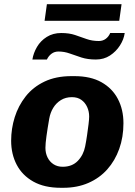

<svg xmlns="http://www.w3.org/2000/svg" viewBox="-20 -883 640 913"><path d="M269 10Q191 10 138.5 -19.5Q86 -49 59.5 -99.5Q33 -150 33 -214Q33 -271 50 -325.5Q67 -380 102 -424.5Q137 -469 191.5 -495Q246 -521 320 -521H334Q411 -521 462.5 -492Q514 -463 540.5 -412.5Q567 -362 567 -297Q567 -231 547 -175Q527 -119 490 -77.5Q453 -36 400 -13Q347 10 281 10ZM278 -90Q323 -90 350 -118Q377 -146 385 -187Q390 -212 394 -240Q398 -268 401 -292Q404 -316 404 -329Q404 -353 394.5 -374Q385 -395 367 -408Q349 -421 322 -421Q292 -421 269.5 -407Q247 -393 233 -370Q219 -347 214 -318Q206 -272 201 -236Q196 -200 196 -180Q196 -155 206 -134.5Q216 -114 234.5 -102Q253 -90 278 -90ZM192 -784 203 -863H558L547 -784ZM134 -600Q139 -631 156 -660Q173 -689 202.5 -707.5Q232 -726 271 -726Q309 -726 337 -716.5Q365 -707 391.5 -697.5Q418 -688 450 -688Q469 -688 483 -698.5Q497 -709 504 -726H573Q569 -696 550.5 -667Q532 -638 503 -619Q474 -600 436 -600Q397 -600 367.5 -609.5Q338 -619 312 -628.5Q286 -638 258 -638Q239 -638 225 -627.5Q211 -617 203 -600Z"/></svg>

Font: Chivo Mono
Style: Bold Italic
Weight: 700
Italic angle: -8.05°
Monospace: yes
Version: Version 1.008